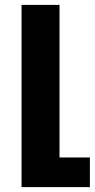

<svg xmlns="http://www.w3.org/2000/svg" viewBox="-20 -524 387 784"><path d="M68 240H347V119H223V-504H68Z"/></svg>

Font: Noto Sans Armenian SemiCondensed Extra
Style: Regular
Weight: 800
Width: 4
Designer: Monotype Design Team
Foundry: Monotype Imaging Inc.
Version: Version 1.901